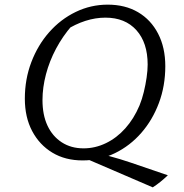

<svg xmlns="http://www.w3.org/2000/svg" viewBox="-20 -682 791 827"><path d="M638 125 329 -8 362 -29Q411 -20 453 -9Q495 2 545 19L703 73Q686 89 670.5 101.5Q655 114 638 125ZM336 9Q261 9 205.5 -24.5Q150 -58 118.5 -117.5Q87 -177 87 -257Q87 -341 115 -414.5Q143 -488 192 -543.5Q241 -599 306 -630.5Q371 -662 444 -662Q519 -662 574.5 -629.5Q630 -597 661 -537Q692 -477 692 -397Q692 -312 664.5 -238.5Q637 -165 588.5 -109.5Q540 -54 475.5 -22.5Q411 9 336 9ZM340 -43Q390 -43 436.5 -65.5Q483 -88 520 -129.5Q557 -171 581 -228Q592 -255 599.5 -286Q607 -317 611.5 -348Q616 -379 616 -404Q616 -498 567.5 -552Q519 -606 434 -606Q391 -606 347.5 -592Q304 -578 262 -551L290 -572Q250 -526 221.5 -472.5Q193 -419 178 -362Q163 -305 163 -251Q163 -187 184.5 -141Q206 -95 246 -69Q286 -43 340 -43Z"/></svg>

Font: Piazzolla Thin Light
Style: Italic
Weight: 300
Italic angle: -11.3°
Version: Version 2.005